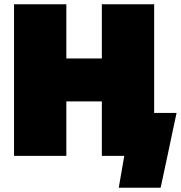

<svg xmlns="http://www.w3.org/2000/svg" viewBox="-20 -733 850 903"><path d="M46 0V-713H292V-458H459V-713H705V-202H810.5Q801 -158 791.2 -112Q781.5 -66 772.5 -23Q763.5 19 754 63.5Q744.5 108 735.5 150H538.5L564.5 0H459V-256H292V0Z"/></svg>

Font: Commissioner Black
Style: Regular
Weight: 900
Designer: Kostas Bartsokas
Foundry: Kostas Bartsokas
Version: Version 1.000; ttfautohint (v1.8.3)